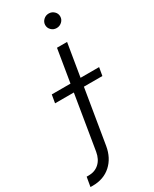

<svg xmlns="http://www.w3.org/2000/svg" viewBox="-328 -787 841 1048"><g transform="rotate(-30 92.0 -262.5)"><path d="M129.6 -545.5H193.2L94.1 52.9Q82.4 122.5 36.9 163.5Q-8.5 204.5 -77.8 204.5Q-81.3 204.5 -84.9 204.5Q-88.4 204.5 -92.3 204.2L-82 144.9H-68.5Q-29.5 144.9 -3 120.7Q23.4 96.6 30.9 52.9ZM-31.2 -288 -22.4 -339.1H275.9L267 -288ZM182.5 -639.2Q162.6 -639.2 149 -652.9Q135.3 -666.5 135.7 -685.7Q136.4 -703.8 150.4 -717Q164.4 -730.1 183.6 -730.1Q203.5 -730.1 217.3 -716.4Q231.2 -702.8 230.5 -683.6Q230.1 -665.5 215.9 -652.3Q201.7 -639.2 182.5 -639.2Z"/></g></svg>

Font: Inter Light  BETA
Style: Italic
Weight: 300
Italic angle: 9.39999°
Designer: Rasmus Andersson
Foundry: rsms
Version: Version 3.011;git-f93a4a705